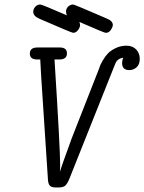

<svg xmlns="http://www.w3.org/2000/svg" viewBox="-20 -821 638 849"><path d="M112 -584Q112 -611 145 -611H245Q276 -611 276 -585Q276 -558 243 -558H221Q246 -166 246 -90Q246 -81 245.5 -74.5Q245 -68 245 -61Q248 -75 297 -209L419 -520Q420 -524 422.5 -530.5Q425 -537 435 -554.5Q445 -572 457.5 -585Q470 -598 492 -608.5Q514 -619 539 -619Q566 -619 582 -602.5Q598 -586 598 -561Q598 -536 584 -523.5Q570 -511 552 -511Q520 -511 520 -542Q520 -555 525 -566Q512 -564 504 -558Q496 -552 493 -546.5Q490 -541 486 -530L287 -31Q278 -9 269 -0.5Q260 8 238 8H227Q207 8 200 -0.5Q193 -9 192 -27L162 -484Q160 -510 158 -558H144Q112 -558 112 -584ZM127 -769Q127 -781 136 -791Q145 -801 158 -801Q166 -801 276 -753Q272 -761 272 -770Q272 -783 281.5 -792Q291 -801 303 -801H304Q309 -801 450 -740Q479 -729 479 -710Q478 -700 469.5 -688Q461 -676 449 -676H447Q441 -676 331 -724Q334 -716 334 -710Q334 -700 325 -688Q316 -676 304 -676H303Q297 -676 157 -737Q127 -749 127 -769Z"/></svg>

Font: CMU Typewriter Text
Style: LightOblique
Weight: 200
Italic angle: -9.46001°
Version: Version 0.7.0